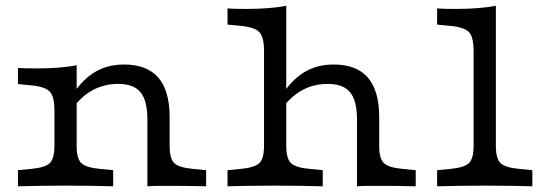

<svg xmlns="http://www.w3.org/2000/svg" viewBox="-20 -653 1921 673"><path d="M209.8 -2.4Q157.2 -2.4 118.5 -1.6Q79.8 -0.8 42.9 0V-56.5L90.3 -61.1Q139.1 -65.8 154.9 -81.8Q170.8 -97.7 170.8 -141.5V-206.7H248.7V-141.5Q248.7 -97.7 264.6 -81.8Q280.5 -65.8 329.2 -61.1L376.7 -56.5V0Q339.8 -0.8 301 -1.6Q262.3 -2.4 209.8 -2.4ZM170.8 -206.7V-265.3Q170.8 -313.8 154.9 -331.4Q139.1 -349 90.3 -353.7L42.9 -358.4V-414.8Q54.7 -414 71.6 -413.6Q88.5 -413.2 109.6 -413.2Q148.8 -413.2 185.4 -416Q222 -418.8 248.7 -424.4V-414.8V-206.7ZM496.6 -206.7V-234.8Q496.6 -300.1 472.6 -329.5Q448.6 -358.9 394.3 -358.9Q337.4 -358.9 292.4 -329.6Q247.3 -300.2 214.8 -242.9L215.1 -286Q249.3 -355.3 298.5 -391.1Q347.7 -426.9 414.2 -426.9Q495 -426.9 534.8 -381.1Q574.6 -335.3 574.6 -242.6V-206.7ZM496.6 0V-206.7H574.6V-141.5Q574.6 -97.7 590.4 -81.8Q606.3 -65.8 655 -61.1L702.5 -56.5V0Q674.8 -0.8 639.7 -1.2Q604.7 -1.6 582.2 -1.6Q559.7 -1.6 539.5 -1.6Q519.2 -1.6 496.6 0Z M944.4 -2.4Q891.9 -2.4 853.2 -1.6Q814.5 -0.8 777.5 0V-56.5L825 -61.1Q873.7 -65.8 889.6 -81.8Q905.5 -97.7 905.5 -141.5V-206.7H983.4V-141.5Q983.4 -97.7 999.3 -81.8Q1015.1 -65.8 1063.9 -61.1L1111.3 -56.5V0Q1074.4 -0.8 1035.7 -1.6Q997 -2.4 944.4 -2.4ZM1231.3 -206.7V-234.8Q1231.3 -300.1 1207.3 -329.5Q1183.2 -358.9 1128.9 -358.9Q1072.1 -358.9 1027 -329.6Q982 -300.2 949.5 -242.9L949.8 -286Q984 -355.3 1033.2 -391.1Q1082.4 -426.9 1148.9 -426.9Q1229.7 -426.9 1269.4 -381.1Q1309.2 -335.3 1309.2 -242.6V-206.7ZM1231.3 0V-206.7H1309.2V-141.5Q1309.2 -97.7 1325.1 -81.8Q1341 -65.8 1389.7 -61.1L1437.2 -56.5V0Q1409.5 -0.8 1374.4 -1.2Q1339.3 -1.6 1316.9 -1.6Q1294.4 -1.6 1274.1 -1.6Q1253.9 -1.6 1231.3 0ZM905.5 -206.7V-473.7Q905.5 -522.3 889.6 -539.8Q873.7 -557.4 825 -562.2L777.5 -566.8V-623.3Q789.4 -622.5 806.3 -622.1Q823.2 -621.7 844.2 -621.7Q883.5 -621.7 920.1 -624.5Q956.6 -627.3 983.4 -632.9V-623.3V-206.7Z M1679.1 -2.4Q1626.6 -2.4 1587.9 -1.6Q1549.2 -0.8 1512.2 0V-56.5L1559.7 -61.1Q1608.4 -65.8 1624.3 -81.8Q1640.1 -97.7 1640.1 -141.5V-206.7H1718.1V-141.5Q1718.1 -97.7 1734 -81.8Q1749.8 -65.8 1798.6 -61.1L1846 -56.5V0Q1809.1 -0.8 1770.4 -1.6Q1731.7 -2.4 1679.1 -2.4ZM1640.1 -206.7V-473.7Q1640.1 -522.3 1624.3 -539.8Q1608.4 -557.4 1559.7 -562.2L1512.2 -566.8V-623.3Q1524 -622.5 1540.9 -622.1Q1557.9 -621.7 1578.9 -621.7Q1618.2 -621.7 1654.7 -624.5Q1691.3 -627.3 1718.1 -632.9V-623.3V-206.7Z"/></svg>

Font: Playfair 5pt SemiExpanded Light
Style: Regular
Weight: 300
Width: 6
Designer: Claus Eggers Sørensen
Foundry: Claus Eggers Sørensen
Version: Version 2.203